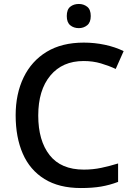

<svg xmlns="http://www.w3.org/2000/svg" viewBox="-20 -939 675 969"><path d="M402 -631Q295 -631 234 -557.5Q173 -484 173 -356Q173 -229 230.5 -156Q288 -83 403 -83Q449 -83 491.5 -92Q534 -101 576 -114V-21Q534 -5 490.5 2.5Q447 10 388 10Q278 10 204.5 -35.5Q131 -81 95 -163.5Q59 -246 59 -357Q59 -465 99 -548Q139 -631 215.5 -677.5Q292 -724 403 -724Q457 -724 509 -713Q561 -702 604 -681L564 -591Q530 -607 489.5 -619Q449 -631 402 -631ZM378 -919Q402 -919 420 -905Q438 -891 438 -858Q438 -826 420 -811.5Q402 -797 378 -797Q352 -797 334.5 -811.5Q317 -826 317 -858Q317 -891 334.5 -905Q352 -919 378 -919Z"/></svg>

Font: Noto Sans Lao Medium
Style: Regular
Weight: 500
Designer: Monotype Design Team
Foundry: Monotype Imaging Inc.
Version: Version 2.003; ttfautohint (v1.8.4.7-5d5b)